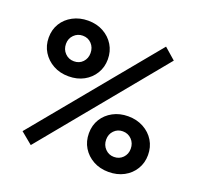

<svg xmlns="http://www.w3.org/2000/svg" viewBox="-114 -744 900 877"><g transform="rotate(20 336.0 -306.0)"><path d="M122 11 65 -36 549 -623 604 -575ZM176 -343Q134 -343 101.5 -361Q69 -379 50 -409.5Q31 -440 31 -479Q31 -518 49.5 -548Q68 -578 101 -595.5Q134 -613 175 -613Q217 -613 249.5 -595Q282 -577 300.5 -546.5Q319 -516 319 -477Q319 -439 300.5 -408.5Q282 -378 250 -360.5Q218 -343 176 -343ZM176 -416Q202 -416 218.5 -433.5Q235 -451 235 -477Q235 -504 218 -522Q201 -540 175 -540Q150 -540 132.5 -522.5Q115 -505 115 -479Q115 -452 132.5 -434Q150 -416 176 -416ZM496 -265Q538 -265 571 -247Q604 -229 622.5 -198.5Q641 -168 641 -129Q641 -91 622.5 -60.5Q604 -30 571.5 -12.5Q539 5 497 5Q455 5 422.5 -13Q390 -31 371.5 -61.5Q353 -92 353 -131Q353 -170 371.5 -200Q390 -230 422.5 -247.5Q455 -265 496 -265ZM496 -192Q471 -192 454 -174.5Q437 -157 437 -131Q437 -104 454.5 -86Q472 -68 497 -68Q523 -68 540 -85.5Q557 -103 557 -129Q557 -156 539.5 -174Q522 -192 496 -192Z"/></g></svg>

Font: Ysabeau
Style: Bold
Weight: 700
Designer: Christian Thalmann (Catharsis Fonts)
Version: Version 2.000;gftools[0.9.27.dev2+g8671c4b]